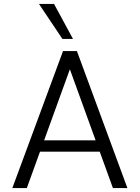

<svg xmlns="http://www.w3.org/2000/svg" viewBox="-20 -961 714 981"><path d="M43 0 302 -700H373L631 0H557L320 -654H354L117 0ZM163 -186 184 -244H490L511 -186ZM299 -762 179 -941H256L353 -762Z"/></svg>

Font: Host Grotesk Light
Style: Regular
Weight: 300
Designer: Doukan Karapınar
Foundry: Element Type
Version: Version 1.003